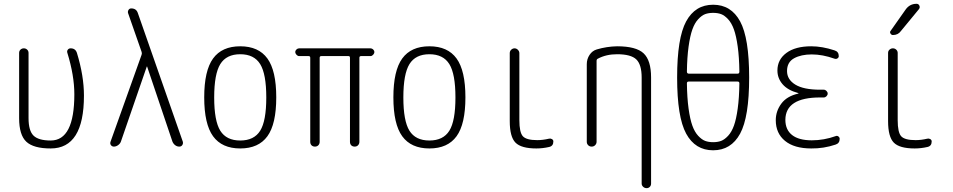

<svg xmlns="http://www.w3.org/2000/svg" viewBox="-20 -775 5040 1015"><path d="M248 9.8Q157.2 9.8 119.1 -25.9Q81.1 -61.5 81.1 -150.4V-495.1Q81.1 -505.9 88.4 -512.7Q95.7 -519.5 106 -519.5Q116.2 -519.5 123.5 -512.7Q130.9 -505.9 130.9 -495.1V-150.4Q130.9 -84 157.2 -58.1Q183.6 -32.2 248 -32.2Q373 -32.2 373 -276.4Q373 -376 335.9 -496.1Q333 -504.9 338.4 -512.2Q343.8 -519.5 353.5 -519.5Q378.9 -519.5 386.7 -495.1Q423.8 -374 423.8 -269.5Q423.8 9.8 248 9.8Z M582 0Q572.3 0 566.4 -7.8Q560.5 -15.6 564.5 -26.4L728.5 -485.4Q731.4 -493.2 728.5 -501L657.2 -705.1Q654.3 -713.9 659.2 -722.2Q664.1 -730.5 673.8 -730.5Q701.2 -730.5 709 -705.1L946.3 -26.4Q949.2 -16.6 943.8 -8.3Q938.5 0 927.7 0Q916 0 906.2 -7.3Q896.5 -14.6 891.6 -26.4L757.8 -422.9Q757.8 -423.8 756.8 -423.8Q755.9 -423.8 755.9 -422.9L619.1 -26.4Q615.2 -15.6 604.5 -7.8Q593.8 0 582 0Z M1355.5 -436Q1323.2 -488.3 1250 -488.3Q1176.8 -488.3 1144.5 -436Q1112.3 -383.8 1112.3 -259.8Q1112.3 -135.7 1144.5 -84Q1176.8 -32.2 1250 -32.2Q1323.2 -32.2 1355.5 -84Q1387.7 -135.7 1387.7 -259.8Q1387.7 -383.8 1355.5 -436ZM1393.6 -54.7Q1346.7 9.8 1250 9.8Q1153.3 9.8 1106.4 -54.7Q1059.6 -119.1 1059.6 -260.3Q1059.6 -401.4 1106.4 -465.8Q1153.3 -530.3 1250 -530.3Q1346.7 -530.3 1393.6 -465.8Q1440.4 -401.4 1440.4 -260.3Q1440.4 -119.1 1393.6 -54.7Z M1561.5 -478.5Q1553.7 -478.5 1547.4 -485.4Q1541 -492.2 1541 -500Q1541 -507.8 1547.4 -513.7Q1553.7 -519.5 1561.5 -519.5H1938.5Q1946.3 -519.5 1952.6 -513.7Q1959 -507.8 1959 -500Q1959 -492.2 1952.6 -485.4Q1946.3 -478.5 1938.5 -478.5H1888.7Q1879.9 -478.5 1879.9 -469.7V-25.4Q1879.9 -14.6 1873 -7.3Q1866.2 0 1855 0Q1843.8 0 1836.9 -6.8Q1830.1 -13.7 1830.1 -25.4V-469.7Q1830.1 -478.5 1822.3 -478.5H1678.7Q1669.9 -478.5 1669.9 -469.7V-25.4Q1669.9 -14.6 1663.1 -7.3Q1656.2 0 1645 0Q1633.8 0 1627 -6.8Q1620.1 -13.7 1620.1 -25.4V-469.7Q1620.1 -478.5 1611.3 -478.5Z M2355.5 -436Q2323.2 -488.3 2250 -488.3Q2176.8 -488.3 2144.5 -436Q2112.3 -383.8 2112.3 -259.8Q2112.3 -135.7 2144.5 -84Q2176.8 -32.2 2250 -32.2Q2323.2 -32.2 2355.5 -84Q2387.7 -135.7 2387.7 -259.8Q2387.7 -383.8 2355.5 -436ZM2393.6 -54.7Q2346.7 9.8 2250 9.8Q2153.3 9.8 2106.4 -54.7Q2059.6 -119.1 2059.6 -260.3Q2059.6 -401.4 2106.4 -465.8Q2153.3 -530.3 2250 -530.3Q2346.7 -530.3 2393.6 -465.8Q2440.4 -401.4 2440.4 -260.3Q2440.4 -119.1 2393.6 -54.7Z M2815.4 9.8Q2735.4 9.8 2705.1 -21Q2674.8 -51.8 2674.8 -134.8V-494.1Q2674.8 -504.9 2682.6 -512.2Q2690.4 -519.5 2700.2 -519.5Q2710 -519.5 2717.8 -511.7Q2725.6 -503.9 2725.6 -494.1V-139.6Q2725.6 -75.2 2744.1 -54.7Q2762.7 -34.2 2820.3 -34.2Q2849.6 -34.2 2882.8 -42Q2890.6 -43.9 2897.9 -39.6Q2905.3 -35.2 2905.3 -27.3Q2905.3 -2.9 2882.8 2Q2848.6 9.8 2815.4 9.8Z M3082 -25.4V-435.5Q3082 -462.9 3096.7 -484.9Q3111.3 -506.8 3134.8 -513.7Q3187.5 -529.3 3242.2 -530.3Q3342.8 -530.3 3382.3 -493.2Q3421.9 -456.1 3421.9 -365.2V195.3Q3421.9 206.1 3415 212.9Q3408.2 219.7 3398.4 219.7Q3387.7 219.7 3379.9 212.4Q3372.1 205.1 3372.1 195.3V-365.2Q3372.1 -433.6 3343.8 -460.9Q3315.4 -488.3 3242.2 -488.3Q3184.6 -488.3 3140.6 -464.8Q3133.8 -461.9 3133.8 -453.1V-25.4Q3133.8 -15.6 3126.5 -7.8Q3119.1 0 3107.9 0Q3096.7 0 3089.4 -7.3Q3082 -14.6 3082 -25.4Z M3620.1 -343.8Q3611.3 -343.8 3611.3 -334Q3612.3 -257.8 3620.1 -201.2Q3627.9 -144.5 3640.1 -110.8Q3652.3 -77.1 3670.9 -57.1Q3689.5 -37.1 3707.5 -30.3Q3725.6 -23.4 3750 -23.4Q3774.4 -23.4 3792.5 -30.3Q3810.5 -37.1 3829.1 -57.1Q3847.7 -77.1 3859.9 -110.8Q3872.1 -144.5 3879.9 -201.2Q3887.7 -257.8 3888.7 -334Q3888.7 -343.8 3879.9 -343.8ZM3611.3 -396.5Q3611.3 -386.7 3620.1 -385.7H3879.9Q3888.7 -385.7 3888.7 -396.5Q3887.7 -472.7 3879.9 -528.8Q3872.1 -585 3859.9 -619.1Q3847.7 -653.3 3829.1 -673.3Q3810.5 -693.4 3792.5 -700.2Q3774.4 -707 3750 -707Q3725.6 -707 3707.5 -700.2Q3689.5 -693.4 3670.9 -673.3Q3652.3 -653.3 3640.1 -619.1Q3627.9 -585 3620.1 -528.3Q3612.3 -471.7 3611.3 -396.5ZM3892.6 -68.4Q3844.7 19.5 3750 19.5Q3655.3 19.5 3607.4 -68.4Q3559.6 -156.2 3559.6 -365.2Q3559.6 -574.2 3607.4 -662.1Q3655.3 -750 3750 -750Q3844.7 -750 3892.6 -662.1Q3940.4 -574.2 3940.4 -365.2Q3940.4 -156.2 3892.6 -68.4Z M4200.2 -280.3Q4201.2 -280.3 4201.2 -281.2Q4201.2 -283.2 4199.2 -283.2Q4144.5 -297.9 4117.2 -329.6Q4089.8 -361.3 4089.8 -402.3Q4089.8 -460 4137.2 -495.1Q4184.6 -530.3 4268.6 -530.3Q4326.2 -530.3 4391.6 -508.8Q4414.1 -502 4414.1 -478.5Q4414.1 -470.7 4407.2 -466.3Q4400.4 -461.9 4391.6 -464.8Q4328.1 -487.3 4271.5 -487.3Q4214.8 -487.3 4177.7 -466.8Q4140.6 -446.3 4140.6 -399.4Q4140.6 -354.5 4184.6 -327.6Q4228.5 -300.8 4315.4 -300.8H4335Q4342.8 -300.8 4349.1 -294.4Q4355.5 -288.1 4355.5 -280.3Q4355.5 -272.5 4349.1 -266.1Q4342.8 -259.8 4335 -259.8H4315.4Q4132.8 -259.8 4131.8 -141.6Q4131.8 -88.9 4167.5 -61Q4203.1 -33.2 4271.5 -33.2Q4335.9 -33.2 4398.4 -55.7Q4405.3 -58.6 4412.1 -53.7Q4418.9 -48.8 4418.9 -41Q4418.9 -17.6 4397.5 -10.7Q4334 10.7 4268.6 9.8Q4178.7 9.8 4129.9 -30.3Q4081.1 -70.3 4081.1 -139.6Q4081.1 -187.5 4110.4 -227.1Q4139.6 -266.6 4200.2 -280.3Z M4815.4 9.8Q4735.4 9.8 4705.1 -21Q4674.8 -51.8 4674.8 -134.8V-495.1Q4674.8 -505.9 4682.6 -512.7Q4690.4 -519.5 4700.2 -519.5Q4710.9 -519.5 4718.3 -512.2Q4725.6 -504.9 4725.6 -495.1V-139.6Q4725.6 -75.2 4744.1 -54.7Q4762.7 -34.2 4820.3 -34.2Q4849.6 -34.2 4882.8 -42Q4890.6 -43.9 4897.9 -39.6Q4905.3 -35.2 4905.3 -27.3Q4905.3 -2.9 4882.8 2Q4848.6 9.8 4815.4 9.8ZM4700.2 -589.8Q4692.4 -589.8 4687.5 -597.7Q4682.6 -605.5 4688.5 -612.3L4767.6 -724.6Q4789.1 -754.9 4825.2 -754.9Q4835.9 -754.9 4840.3 -745.1Q4844.7 -735.4 4837.9 -726.6L4742.2 -610.4Q4727.5 -589.8 4700.2 -589.8Z"/></svg>

Font: Rounded Mgen+ 1mn light
Style: Regular
Weight: 200
Designer: [Source Han Sans]
Ryoko NISHIZUKA  (kana & ideographs); Paul D. Hunt (Latin, Greek & Cyrillic); Wenlong ZHANG  (bopomofo
Version: Version 1.059.20150602